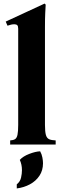

<svg xmlns="http://www.w3.org/2000/svg" viewBox="-20 -810 355 1076"><path d="M232 -110Q232 -73 237 -54.5Q242 -36 255 -30Q268 -24 292 -23V0H37V-23Q54 -24 64 -30Q74 -36 78 -54.5Q82 -73 82 -110V-649Q82 -664 76.5 -669Q71 -674 60 -674Q52 -674 42.5 -672Q33 -670 22 -666L12 -689L230 -790L236 -784Q235 -769 233.5 -737.5Q232 -706 232 -658ZM205 38Q214 54 217.5 72.5Q221 91 221 105Q221 145 201 175Q181 205 147.5 223Q114 241 74 246V223Q93 208 98 185.5Q103 163 103 144Q103 112 91 86Q109 66 144 52.5Q179 39 205 38Z"/></svg>

Font: Bona Nova SC
Style: Bold
Weight: 700
Designer: Mateusz Machalski
Foundry: Capitalics
Version: Version 4.001; ttfautohint (v1.8.4.7-5d5b)